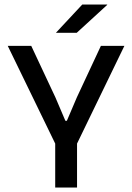

<svg xmlns="http://www.w3.org/2000/svg" viewBox="-20 -846 596 866"><path d="M235 -186 15 -639H121L230 -406.5L275 -301H281.5L326.5 -406.5L435 -639H541L321.5 -186ZM229 0V-279H327.5V0ZM351 -825.5H463.5V-824L326 -698H233V-699Z"/></svg>

Font: Anek Bangla Medium
Style: Regular
Weight: 500
Designer: Sulekha Rajkumar (Bangla), Yesha Goshar (Latin)
Foundry: Ek Type
Version: Version 1.003